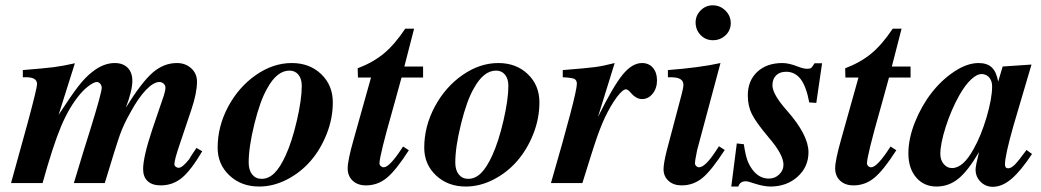

<svg xmlns="http://www.w3.org/2000/svg" viewBox="-20 -697 3965 731"><path d="M66.9 -402.8V-430.2Q150.4 -437 183.8 -441.2Q217.3 -445.3 265.1 -456.1L203.1 -259.8Q251.5 -334 278.3 -368.7Q305.2 -403.3 332 -423.8Q374 -457 417 -457Q448.2 -457 466.1 -439Q483.9 -420.9 483.9 -389.2Q483.9 -352.1 459 -287.1Q519.5 -384.3 561.5 -420.7Q603.5 -457 653.8 -457Q686 -457 708 -437Q730 -417 730 -386.2Q730 -343.3 709 -280.8L665 -149.9Q644 -88.9 644 -71.8Q644 -66.4 648.9 -62.3Q653.8 -58.1 660.2 -58.1Q674.3 -58.1 700.2 -90.8Q703.1 -97.2 728 -133.8L750 -121.1Q707 -48.3 672.4 -19.8Q637.7 8.8 591.8 8.8Q559.6 8.8 542.2 -7.3Q524.9 -23.4 524.9 -53.2Q524.9 -99.6 560.1 -205.1L604 -334Q609.9 -352.5 609.9 -363.8Q609.9 -372.1 603 -378.4Q596.2 -384.8 586.9 -384.8Q564.9 -384.8 536.1 -355Q507.3 -325.2 477.1 -270Q451.2 -224.6 436.8 -184.3Q422.4 -144 378.9 0H261.2Q302.2 -136.7 324.2 -205.1Q367.2 -343.8 367.2 -362.8Q367.2 -371.6 361.6 -378.2Q356 -384.8 349.1 -384.8Q338.4 -384.8 320.1 -371.6Q301.8 -358.4 285.2 -338.9Q243.7 -290 212.4 -215.6Q181.2 -141.1 142.1 0H22L86.9 -234.9Q121.1 -362.3 121.1 -377Q121.1 -404.3 75.2 -402.8Z M1090.8 -457Q1158.7 -457 1202.9 -414.8Q1247.1 -372.6 1247.1 -307.1Q1247.1 -245.6 1223.6 -186.5Q1200.2 -127.4 1162.1 -83.7Q1124 -40 1072.3 -13.4Q1020.5 13.2 966.8 13.2Q898.4 13.2 853.5 -29.1Q808.6 -71.3 808.6 -134.8Q808.6 -215.8 848.6 -290.8Q888.7 -365.7 954.3 -411.4Q1020 -457 1090.8 -457ZM1082 -428.2Q1034.2 -428.2 997.1 -359.9Q970.7 -314.5 948.7 -225.8Q926.8 -137.2 926.8 -78.1Q926.8 -49.3 940.2 -32.7Q953.6 -16.1 976.1 -16.1Q1002.4 -16.1 1024.7 -37.8Q1046.9 -59.6 1067.9 -106Q1091.8 -158.2 1110.4 -238.5Q1128.9 -318.8 1128.9 -370.1Q1128.9 -397 1116.2 -412.6Q1103.5 -428.2 1082 -428.2Z M1590.8 -443.8V-401.9H1508.8Q1495.1 -351.6 1486.1 -319.3Q1477.1 -287.1 1476.6 -285.2Q1424.8 -103.5 1424.8 -75.2Q1424.8 -69.3 1429.7 -64.7Q1434.6 -60.1 1440.9 -60.1Q1463.9 -60.1 1514.6 -139.2L1536.6 -125Q1487.8 -48.8 1452.9 -20Q1418 8.8 1373.5 8.8Q1341.8 8.8 1322.8 -9Q1303.7 -26.9 1303.7 -56.2Q1303.7 -86.4 1326.7 -167L1392.6 -401.9H1342.8L1341.8 -437Q1400.9 -459.5 1441.9 -493.7Q1482.9 -527.8 1522.9 -587.9H1556.6L1519.5 -443.8Z M1877.4 -457Q1945.3 -457 1989.5 -414.8Q2033.7 -372.6 2033.7 -307.1Q2033.7 -245.6 2010.3 -186.5Q1986.8 -127.4 1948.7 -83.7Q1910.6 -40 1858.9 -13.4Q1807.1 13.2 1753.4 13.2Q1685.1 13.2 1640.1 -29.1Q1595.2 -71.3 1595.2 -134.8Q1595.2 -215.8 1635.3 -290.8Q1675.3 -365.7 1741 -411.4Q1806.6 -457 1877.4 -457ZM1868.7 -428.2Q1820.8 -428.2 1783.7 -359.9Q1757.3 -314.5 1735.4 -225.8Q1713.4 -137.2 1713.4 -78.1Q1713.4 -49.3 1726.8 -32.7Q1740.2 -16.1 1762.7 -16.1Q1789.1 -16.1 1811.3 -37.8Q1833.5 -59.6 1854.5 -106Q1878.4 -158.2 1897 -238.5Q1915.5 -318.8 1915.5 -370.1Q1915.5 -397 1902.8 -412.6Q1890.1 -428.2 1868.7 -428.2Z M2122.6 -402.8V-430.2Q2215.3 -437.5 2246.1 -441.7Q2276.9 -445.8 2320.3 -457L2256.3 -251Q2314 -367.7 2350.3 -412.4Q2386.7 -457 2424.3 -457Q2450.2 -457 2465.8 -439Q2481.4 -420.9 2481.4 -391.1Q2481.4 -360.8 2464.8 -340.3Q2448.2 -319.8 2424.3 -319.8Q2401.4 -319.8 2380.4 -345.2Q2370.1 -356.9 2363.3 -356.9Q2350.6 -356.9 2328.1 -326.7Q2305.7 -296.4 2283.7 -251Q2264.2 -210 2242.7 -144Q2240.7 -136.2 2235.8 -122.6Q2231 -108.9 2229.5 -103Q2225.1 -88.9 2197.3 0H2077.6Q2176.3 -340.3 2176.3 -377.9Q2176.3 -392.1 2166.3 -396.7Q2156.2 -401.4 2122.6 -402.8Z M2717.3 -140.1 2739.3 -126Q2688.5 -47.4 2654.1 -19.3Q2619.6 8.8 2575.2 8.8Q2544.4 8.8 2525.4 -8.3Q2506.3 -25.4 2506.3 -53.2Q2506.3 -74.2 2518.1 -122.1L2574.2 -334Q2582 -362.8 2582 -374Q2582 -402.8 2536.1 -402.8H2522.9V-430.2Q2644.5 -439.5 2723.1 -457L2634.3 -126Q2626 -85.9 2626 -75.2Q2626 -69.3 2630.6 -64.7Q2635.3 -60.1 2641.1 -60.1Q2664.6 -60.1 2704.1 -120.1ZM2693.4 -676.8Q2721.7 -676.8 2741.9 -656.7Q2762.2 -636.7 2762.2 -608.9Q2762.2 -581.5 2742.4 -562.7Q2722.7 -543.9 2694.3 -543.9Q2666.5 -543.9 2647.5 -563.5Q2628.4 -583 2628.4 -611.8Q2628.4 -638.2 2647.7 -657.5Q2667 -676.8 2693.4 -676.8Z M3109.9 -456.1 3087.9 -305.2 3061 -307.1Q3049.8 -367.7 3028.3 -395.8Q3006.8 -423.8 2973.1 -423.8Q2948.7 -423.8 2934.8 -409.9Q2920.9 -396 2920.9 -372.1Q2920.9 -337.9 2977.1 -274.9Q3058.1 -182.6 3058.1 -117.2Q3058.1 -61.5 3016.6 -24.2Q2975.1 13.2 2913.1 13.2Q2887.7 13.2 2850.1 1Q2829.1 -6.8 2818.8 -6.8Q2797.4 -6.8 2791 13.2H2764.2L2785.2 -150.9L2812 -147.9Q2817.9 -108.4 2825.2 -87.6Q2832.5 -66.9 2847.2 -47.9Q2872.1 -17.1 2907.2 -17.1Q2930.2 -17.1 2946.5 -32.7Q2962.9 -48.3 2962.9 -69.8Q2962.9 -108.4 2907.2 -172.9Q2858.4 -231 2842.8 -262.2Q2827.1 -293.5 2827.1 -334Q2827.1 -389.6 2863 -423.3Q2898.9 -457 2959 -457Q2983.4 -457 3017.1 -443.8Q3039.1 -435.1 3053.2 -435.1Q3064 -435.1 3068.4 -438.5Q3072.8 -441.9 3081.1 -456.1Z M3446.8 -443.8V-401.9H3364.7Q3351.1 -351.6 3342 -319.3Q3333 -287.1 3332.5 -285.2Q3280.8 -103.5 3280.8 -75.2Q3280.8 -69.3 3285.6 -64.7Q3290.5 -60.1 3296.9 -60.1Q3319.8 -60.1 3370.6 -139.2L3392.6 -125Q3343.8 -48.8 3308.8 -20Q3273.9 8.8 3229.5 8.8Q3197.8 8.8 3178.7 -9Q3159.7 -26.9 3159.7 -56.2Q3159.7 -86.4 3182.6 -167L3248.5 -401.9H3198.7L3197.8 -437Q3256.8 -459.5 3297.9 -493.7Q3338.9 -527.8 3378.9 -587.9H3412.6L3375.5 -443.8Z M3888.2 -126 3909.2 -110.8Q3866.7 -46.4 3831.1 -16.1Q3795.4 14.2 3760.3 14.2Q3732.4 14.2 3713.4 -4.9Q3694.3 -23.9 3694.3 -51.8Q3694.3 -65.4 3707.5 -118.2Q3665.5 -46.4 3628.7 -16.6Q3591.8 13.2 3545.4 13.2Q3497.6 13.2 3468 -21.5Q3438.5 -56.2 3438.5 -112.8Q3438.5 -169.4 3463.4 -231.7Q3488.3 -293.9 3526.6 -343.3Q3564.9 -392.6 3613.5 -424.8Q3662.1 -457 3706.1 -457Q3738.3 -457 3756.1 -440.2Q3773.9 -423.3 3780.3 -386.2L3797.4 -443.8L3907.2 -451.2L3838.4 -217.8Q3806.2 -104.5 3806.2 -70.8Q3806.2 -56.2 3818.4 -56.2Q3829.6 -56.2 3843.8 -70.3Q3857.9 -84.5 3888.2 -126ZM3720.2 -415Q3700.7 -416.5 3677.5 -394.8Q3654.3 -373 3632.3 -334Q3601.6 -279.3 3580.8 -214.6Q3560.1 -149.9 3560.1 -110.8Q3560.1 -87.9 3573 -72.5Q3585.9 -57.1 3604.5 -57.1Q3647.5 -57.1 3687.5 -130.9Q3715.8 -181.2 3736.6 -252.2Q3757.3 -323.2 3757.3 -368.2Q3757.3 -388.2 3747.1 -400.9Q3736.8 -413.6 3720.2 -415Z"/></svg>

Font: Accordance
Style: Bold-Italic
Weight: 700
Italic angle: -11°
Version: Version 1.2 (build January 31, 2020) Miklal Software Solutio